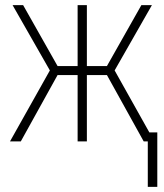

<svg xmlns="http://www.w3.org/2000/svg" viewBox="-20 -550 640 747"><path d="M19 0H61L204 -258H282V0H318V-258H396L539 0H555V177H592V-35H561L426 -276L571 -530H530L396 -293H318V-530H282V-293H204L70 -530H29L174 -276Z"/></svg>

Font: Noto Sans Mono ExtraLight
Style: Regular
Weight: 200
Designer: Monotype Design Team
Foundry: Monotype Imaging Inc.
Version: Version 2.014